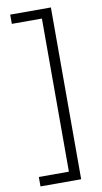

<svg xmlns="http://www.w3.org/2000/svg" viewBox="-97 -759 510 962"><g transform="rotate(-10 158.5 -278.0)"><path d="M28 111H181V-668H28V-715H235V159H28Z"/></g></svg>

Font: Noto Sans Arabic SemCond Light
Style: Regular
Weight: 300
Width: 4
Designer: Monotype Design Team, Nadine Chahine, Nizar Qandah and Khaled Hosny
Foundry: Monotype Imaging Inc.
Version: Version 2.012; ttfautohint (v1.8.4.7-5d5b)